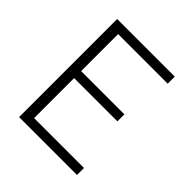

<svg xmlns="http://www.w3.org/2000/svg" viewBox="-192 -847 984 984"><g transform="rotate(45 300.0 -355.5)"><path d="M469.7 -340.8H156.2V-50.8H517.6V0H98.1V-710.9H515.6V-659.7H156.2V-391.6H469.7Z"/></g></svg>

Font: Roboto Mono Light
Style: Regular
Weight: 300
Designer: Google
Version: Version 2.000985; 2015; ttfautohint (v1.3)